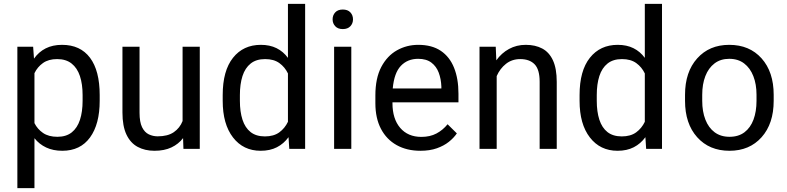

<svg xmlns="http://www.w3.org/2000/svg" viewBox="-20 -770 4069 993"><path d="M300.8 -538.1Q395.5 -538.1 445.6 -471.2Q495.6 -404.3 495.6 -278.3V-248.5Q495.6 -127.9 445.6 -59.1Q395.5 9.8 302.2 9.8Q254.9 9.8 219 -7.1Q183.1 -23.9 158.2 -55.2V203.1H69.8V-528.3H151.4L155.8 -466.8Q180.2 -501.5 216.3 -519.8Q252.4 -538.1 300.8 -538.1ZM407.2 -248.5V-278.3Q407.2 -335 393.3 -376.7Q379.4 -418.5 350.3 -441.4Q321.3 -464.4 275.4 -464.4Q231 -464.4 202.4 -444.1Q173.8 -423.8 158.2 -391.6V-133.3Q173.8 -102.1 202.6 -82.3Q231.4 -62.5 276.9 -62.5Q322.3 -62.5 351.1 -85.4Q379.9 -108.4 393.6 -150.4Q407.2 -192.4 407.2 -248.5Z M924.3 -528.3H1013.2V0H928.7L926.8 -55.7Q903.3 -24.9 866.7 -7.6Q830.1 9.8 778.8 9.8Q729.5 9.8 692.1 -10.3Q654.8 -30.3 634 -74Q613.3 -117.7 613.3 -188V-528.3H701.7V-187Q701.7 -138.7 714.8 -112.1Q728 -85.4 749.5 -75.2Q771 -64.9 795.4 -64.9Q847.7 -64.9 878.9 -86.4Q910.2 -107.9 924.3 -144Z M1469.2 -750H1558.1V0H1476.1L1472.2 -60.5Q1447.8 -26.9 1412.1 -8.5Q1376.5 9.8 1328.1 9.8Q1238.3 9.8 1185.1 -59.1Q1131.8 -127.9 1131.8 -248.5V-278.3Q1131.8 -404.3 1185.1 -471.2Q1238.3 -538.1 1329.1 -538.1Q1375.5 -538.1 1410.4 -520.8Q1445.3 -503.4 1469.2 -470.7ZM1350.1 -64.5Q1395.5 -64.5 1424.3 -85.4Q1453.1 -106.4 1469.2 -140.1V-390.1Q1453.6 -422.9 1425 -443.6Q1396.5 -464.4 1351.1 -464.4Q1305.2 -464.4 1276.4 -441.4Q1247.6 -418.5 1234.1 -376.7Q1220.7 -335 1220.7 -278.3V-248.5Q1220.7 -192.4 1234.1 -150.9Q1247.6 -109.4 1276.1 -86.9Q1304.7 -64.5 1350.1 -64.5Z M1752.9 -720.7Q1778.3 -720.7 1792 -706.1Q1805.7 -691.4 1805.7 -669.9Q1805.7 -648.9 1792 -634.3Q1778.3 -619.6 1752.9 -619.6Q1727.5 -619.6 1713.9 -634.3Q1700.2 -648.9 1700.2 -669.9Q1700.2 -691.4 1713.9 -706.1Q1727.5 -720.7 1752.9 -720.7ZM1796.9 0H1708V-528.3H1796.9Z M2351.1 -240.7H2009.8V-236.3Q2009.8 -155.3 2049.8 -108.6Q2089.8 -62 2159.2 -62Q2204.1 -62 2237.3 -79.6Q2270.5 -97.2 2294.9 -127.4L2342.8 -80.1Q2326.7 -56.6 2301.3 -36.4Q2275.9 -16.1 2239.5 -3.2Q2203.1 9.8 2154.3 9.8Q2084 9.8 2031.5 -19.5Q1979 -48.8 1950.2 -103.8Q1921.4 -158.7 1921.4 -236.3V-276.4Q1921.4 -365.7 1951.9 -423.6Q1982.4 -481.4 2033 -509.8Q2083.5 -538.1 2143.1 -538.1Q2213.9 -538.1 2259.8 -507.1Q2305.7 -476.1 2328.4 -419.4Q2351.1 -362.8 2351.1 -285.6ZM2142.6 -465.8Q2087.9 -465.8 2053.2 -429.4Q2018.6 -393.1 2011.2 -312.5H2262.7V-322.3Q2261.2 -361.8 2249 -394.3Q2236.8 -426.8 2210.9 -446.3Q2185.1 -465.8 2142.6 -465.8Z M2699.2 -538.1Q2748.5 -538.1 2784.4 -519Q2820.3 -500 2839.8 -457.8Q2859.4 -415.5 2859.4 -346.2V0H2771V-347.2Q2771 -410.6 2744.9 -437.5Q2718.8 -464.4 2670.4 -464.4Q2627.9 -464.4 2596.9 -439.9Q2565.9 -415.5 2548.8 -376.5V0H2460V-528.3H2543.9L2546.9 -458Q2573.7 -495.6 2612.5 -516.8Q2651.4 -538.1 2699.2 -538.1Z M3314.9 -750H3403.8V0H3321.8L3317.9 -60.5Q3293.5 -26.9 3257.8 -8.5Q3222.2 9.8 3173.8 9.8Q3084 9.8 3030.8 -59.1Q2977.5 -127.9 2977.5 -248.5V-278.3Q2977.5 -404.3 3030.8 -471.2Q3084 -538.1 3174.8 -538.1Q3221.2 -538.1 3256.1 -520.8Q3291 -503.4 3314.9 -470.7ZM3195.8 -64.5Q3241.2 -64.5 3270 -85.4Q3298.8 -106.4 3314.9 -140.1V-390.1Q3299.3 -422.9 3270.8 -443.6Q3242.2 -464.4 3196.8 -464.4Q3150.9 -464.4 3122.1 -441.4Q3093.3 -418.5 3079.8 -376.7Q3066.4 -335 3066.4 -278.3V-248.5Q3066.4 -192.4 3079.8 -150.9Q3093.3 -109.4 3121.8 -86.9Q3150.4 -64.5 3195.8 -64.5Z M3522.9 -279.8Q3522.9 -397.9 3585.7 -468Q3648.4 -538.1 3751.5 -538.1Q3856.4 -538.1 3918.9 -468Q3981.4 -397.9 3981.4 -279.8V-248.5Q3981.4 -130.4 3918.9 -60.3Q3856.4 9.8 3752.9 9.8Q3648.4 9.8 3585.7 -60.3Q3522.9 -130.4 3522.9 -248.5ZM3611.8 -248.5Q3611.8 -193.4 3628.2 -151.4Q3644.5 -109.4 3676 -85.9Q3707.5 -62.5 3752.9 -62.5Q3799.3 -62.5 3830.3 -85.9Q3861.3 -109.4 3877 -151.4Q3892.6 -193.4 3892.6 -248.5V-279.8Q3892.6 -334.5 3876.2 -376.2Q3859.9 -418 3828.6 -441.9Q3797.4 -465.8 3751.5 -465.8Q3706.5 -465.8 3675.3 -441.9Q3644 -418 3627.9 -376.2Q3611.8 -334.5 3611.8 -279.8Z"/></svg>

Font: Robert Sans Medium
Style: Regular
Weight: 500
Designer: Christian Robertson (extended by Adam Twardoch)
Foundry: Google
Version: Version 12.135;April 2, 2019;FontCreator 11.5.0.2425 64-bit;